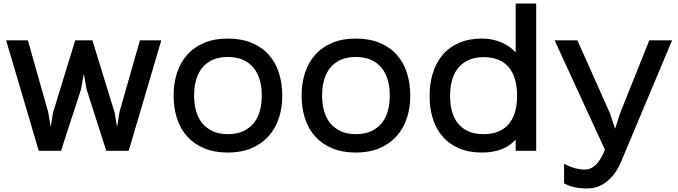

<svg xmlns="http://www.w3.org/2000/svg" viewBox="-20 -860 3868 1095"><path d="M900 -630 714 0H586L474 -350L459 -434H457L442 -350L328 0H201L15 -630H139L255 -220L268 -141H270L283 -220L409 -630H507L633 -220L647 -141H649L661 -220L778 -630Z M1590 -315Q1590 -246 1570.5 -186.5Q1551 -127 1512 -83.5Q1473 -40 1415 -15Q1357 10 1280 10Q1202 10 1144 -14.5Q1086 -39 1047 -82.5Q1008 -126 989 -185.5Q970 -245 970 -315Q970 -385 989.5 -444.5Q1009 -504 1047.5 -547.5Q1086 -591 1144 -615.5Q1202 -640 1279 -640Q1357 -640 1415.5 -615.5Q1474 -591 1512.5 -548Q1551 -505 1570.5 -445Q1590 -385 1590 -315ZM1473 -315Q1473 -362 1462 -402Q1451 -442 1427.5 -471.5Q1404 -501 1367.5 -518Q1331 -535 1280 -535Q1229 -535 1192.5 -518.5Q1156 -502 1132.5 -472.5Q1109 -443 1098 -402.5Q1087 -362 1087 -315Q1087 -268 1098 -228Q1109 -188 1132.5 -158.5Q1156 -129 1192.5 -112Q1229 -95 1280 -95Q1331 -95 1367.5 -112Q1404 -129 1427.5 -158.5Q1451 -188 1462 -228Q1473 -268 1473 -315Z M2320 -315Q2320 -246 2300.5 -186.5Q2281 -127 2242 -83.5Q2203 -40 2145 -15Q2087 10 2010 10Q1932 10 1874 -14.5Q1816 -39 1777 -82.5Q1738 -126 1719 -185.5Q1700 -245 1700 -315Q1700 -385 1719.5 -444.5Q1739 -504 1777.5 -547.5Q1816 -591 1874 -615.5Q1932 -640 2009 -640Q2087 -640 2145.5 -615.5Q2204 -591 2242.5 -548Q2281 -505 2300.5 -445Q2320 -385 2320 -315ZM2203 -315Q2203 -362 2192 -402Q2181 -442 2157.5 -471.5Q2134 -501 2097.5 -518Q2061 -535 2010 -535Q1959 -535 1922.5 -518.5Q1886 -502 1862.5 -472.5Q1839 -443 1828 -402.5Q1817 -362 1817 -315Q1817 -268 1828 -228Q1839 -188 1862.5 -158.5Q1886 -129 1922.5 -112Q1959 -95 2010 -95Q2061 -95 2097.5 -112Q2134 -129 2157.5 -158.5Q2181 -188 2192 -228Q2203 -268 2203 -315Z M3038 0H2921V-62H2919Q2853 10 2729 10Q2654 10 2598 -14Q2542 -38 2504.5 -81Q2467 -124 2448.5 -183Q2430 -242 2430 -312Q2430 -383 2448.5 -443Q2467 -503 2504.5 -547Q2542 -591 2598 -615.5Q2654 -640 2729 -640Q2788 -640 2837.5 -619Q2887 -598 2919 -563H2921V-840H3038ZM2929 -313Q2929 -361 2918.5 -401.5Q2908 -442 2885.5 -471.5Q2863 -501 2826.5 -517.5Q2790 -534 2738 -534Q2687 -534 2651 -517Q2615 -500 2591.5 -470.5Q2568 -441 2557.5 -400.5Q2547 -360 2547 -313Q2547 -266 2557.5 -226Q2568 -186 2591 -157Q2614 -128 2650 -111.5Q2686 -95 2738 -95Q2790 -95 2826 -111.5Q2862 -128 2885 -157Q2908 -186 2918.5 -226Q2929 -266 2929 -313Z M3813 -630 3521 65Q3492 134 3442 174.5Q3392 215 3327 215Q3291 215 3259.5 208.5Q3228 202 3197 186V74Q3231 92 3260 99.5Q3289 107 3315 107Q3350 107 3378 80Q3406 53 3430 -6L3143 -630H3273L3459 -213L3487 -128H3489L3516 -213L3683 -630Z"/></svg>

Font: Sinkin Sans 500 Medium
Style: 500 Medium
Weight: 500
Designer: Keith Bates
Foundry: K-Type
Version: Sinkin Sans (version 1.0)  by Keith Bates   •   © 2014   www